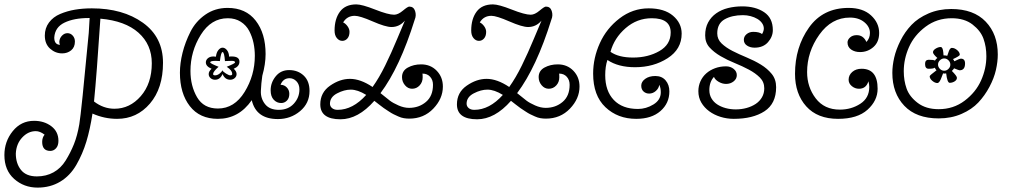

<svg xmlns="http://www.w3.org/2000/svg" viewBox="-120 -530 4595 874"><path d="M284 -380 288 -448H285Q217 -448 173.5 -427Q130 -406 127 -359Q127 -327 153 -326Q150 -332 150 -340Q151 -356 162 -367.5Q173 -379 187 -379Q201 -379 211 -368Q221 -357 221 -341Q221 -315 204 -301Q187 -287 163 -287Q132 -287 108 -308.5Q84 -330 84 -368Q84 -402 103 -427.5Q122 -453 154 -466.5Q186 -480 221.5 -486Q257 -492 298 -492Q439 -492 530.5 -426.5Q622 -361 622 -244Q622 -128 562.5 -58.5Q503 11 413 11Q355 11 301 -13Q290 59 273 115Q256 171 227.5 220.5Q199 270 154 297Q109 324 51 324Q-11 324 -55.5 284.5Q-100 245 -100 176Q-100 114 -62 67Q-24 20 35 20Q81 20 113.5 44.5Q146 69 146 111Q146 133 135 145Q124 157 109 157Q72 157 72 116Q72 96 83 83Q62 67 43 67Q8 67 -19 96Q-46 125 -48 169Q-48 214 -24.5 243.5Q-1 273 48 273Q90 273 123.5 254.5Q157 236 179 200.5Q201 165 216.5 126.5Q232 88 241 35.5Q250 -17 284 -380ZM308 -68Q351 -35 401 -35Q471 -35 521 -92.5Q571 -150 571 -242Q571 -327 510.5 -381Q450 -435 337 -445Q320 -188 308 -68Z M893 -193Q882 -167 859 -167Q847 -167 838.5 -174.5Q830 -182 830 -193Q830 -205 843 -217Q817 -228 817 -246Q817 -257 826.5 -265Q836 -273 852 -273Q859 -273 863 -272Q865 -291 874 -302Q883 -313 893 -313Q904 -313 913 -302Q922 -291 923 -272Q926 -273 935 -273Q970 -273 970 -249Q970 -228 944 -217Q957 -205 957 -193Q957 -182 948.5 -174.5Q940 -167 928 -167Q904 -167 893 -193ZM892 -210Q896 -203 909 -195Q922 -187 928 -187Q937 -187 937 -193Q937 -210 912 -226Q950 -241 950 -246Q950 -253 935 -253L904 -252Q901 -293 893 -293Q886 -293 881 -252Q876 -252 871 -252.5Q866 -253 862 -253Q837 -253 837 -246Q837 -241 875 -226Q850 -204 850 -193Q850 -187 859 -187Q869 -187 879 -194.5Q889 -202 892 -210ZM872 11Q789 11 744 -47Q699 -105 699 -199Q699 -242 711 -290Q723 -338 747 -385.5Q771 -433 815 -463.5Q859 -494 916 -494Q999 -494 1044 -436Q1089 -378 1089 -284Q1089 -238 1074 -185Q1069 -151 1067.5 -116.5Q1066 -82 1086.5 -56Q1107 -30 1149 -30Q1192 -30 1217.5 -58Q1243 -86 1243 -123Q1243 -146 1229.5 -160Q1216 -174 1198 -174Q1169 -174 1157 -144Q1174 -144 1185.5 -132Q1197 -120 1197 -103Q1197 -83 1186 -72Q1175 -61 1160 -61Q1140 -61 1126 -76Q1112 -91 1112 -119Q1112 -154 1135 -182.5Q1158 -211 1196 -211Q1236 -211 1262.5 -186Q1289 -161 1289 -116Q1289 -60 1246 -24Q1203 12 1145 12Q1046 12 1026 -74Q967 11 872 11ZM872 -36Q947 -36 993.5 -111.5Q1040 -187 1040 -276Q1040 -306 1034 -334.5Q1028 -363 1014.5 -389Q1001 -415 976 -431Q951 -447 917 -447Q841 -447 794 -371.5Q747 -296 747 -207Q747 -139 777 -87.5Q807 -36 872 -36Z M1756 -126Q1737 -126 1723.5 -142Q1710 -158 1710 -179Q1710 -208 1736.5 -222.5Q1763 -237 1797 -237Q1840 -237 1868 -208Q1896 -179 1896 -136Q1896 -81 1852.5 -35.5Q1809 10 1743 10Q1731 10 1718.5 8Q1706 6 1693 0Q1680 -6 1671.5 -10Q1663 -14 1648 -24Q1633 -34 1627 -38Q1621 -42 1604.5 -55Q1588 -68 1584 -71Q1510 13 1430 13Q1338 13 1338 -55Q1338 -109 1382.5 -140Q1427 -171 1473 -171Q1521 -171 1576 -134Q1606 -176 1633.5 -232Q1661 -288 1688 -353Q1715 -418 1723 -436Q1698 -407 1662 -407Q1635 -407 1576.5 -432.5Q1518 -458 1495 -458Q1460 -458 1442 -428Q1453 -423 1462 -410.5Q1471 -398 1471 -385Q1471 -366 1461.5 -355Q1452 -344 1438 -344Q1424 -344 1413.5 -356.5Q1403 -369 1403 -391Q1403 -444 1427.5 -477Q1452 -510 1502 -510Q1528 -510 1587.5 -486.5Q1647 -463 1674 -463Q1692 -463 1714 -481.5Q1736 -500 1743 -500Q1763 -500 1769.5 -480Q1776 -460 1768 -441Q1700 -223 1612 -106Q1640 -83 1654.5 -72Q1669 -61 1694 -50Q1719 -39 1742 -39Q1787 -39 1819 -66Q1851 -93 1851 -144Q1851 -166 1838 -180.5Q1825 -195 1803 -195Q1804 -192 1804 -178Q1804 -156 1790 -141Q1776 -126 1756 -126ZM1417 -30Q1486 -30 1547 -98Q1508 -122 1477 -122Q1447 -122 1414.5 -105Q1382 -88 1382 -58Q1382 -46 1391.5 -38Q1401 -30 1417 -30Z M2378 -126Q2359 -126 2345.5 -142Q2332 -158 2332 -179Q2332 -208 2358.5 -222.5Q2385 -237 2419 -237Q2462 -237 2490 -208Q2518 -179 2518 -136Q2518 -81 2474.5 -35.5Q2431 10 2365 10Q2353 10 2340.5 8Q2328 6 2315 0Q2302 -6 2293.5 -10Q2285 -14 2270 -24Q2255 -34 2249 -38Q2243 -42 2226.5 -55Q2210 -68 2206 -71Q2132 13 2052 13Q1960 13 1960 -55Q1960 -109 2004.5 -140Q2049 -171 2095 -171Q2143 -171 2198 -134Q2228 -176 2255.5 -232Q2283 -288 2310 -353Q2337 -418 2345 -436Q2320 -407 2284 -407Q2257 -407 2198.5 -432.5Q2140 -458 2117 -458Q2082 -458 2064 -428Q2075 -423 2084 -410.5Q2093 -398 2093 -385Q2093 -366 2083.5 -355Q2074 -344 2060 -344Q2046 -344 2035.5 -356.5Q2025 -369 2025 -391Q2025 -444 2049.5 -477Q2074 -510 2124 -510Q2150 -510 2209.5 -486.5Q2269 -463 2296 -463Q2314 -463 2336 -481.5Q2358 -500 2365 -500Q2385 -500 2391.5 -480Q2398 -460 2390 -441Q2322 -223 2234 -106Q2262 -83 2276.5 -72Q2291 -61 2316 -50Q2341 -39 2364 -39Q2409 -39 2441 -66Q2473 -93 2473 -144Q2473 -166 2460 -180.5Q2447 -195 2425 -195Q2426 -192 2426 -178Q2426 -156 2412 -141Q2398 -126 2378 -126ZM2039 -30Q2108 -30 2169 -98Q2130 -122 2099 -122Q2069 -122 2036.5 -105Q2004 -88 2004 -58Q2004 -46 2013.5 -38Q2023 -30 2039 -30Z M2881 -144Q2879 -128 2865.5 -116Q2852 -104 2835 -104Q2820 -104 2809.5 -113.5Q2799 -123 2799 -140Q2799 -158 2817 -171Q2835 -184 2863 -184Q2893 -184 2910 -164Q2927 -144 2927 -114Q2927 -60 2886.5 -24.5Q2846 11 2776 11Q2692 11 2636 -42Q2580 -95 2580 -195Q2580 -266 2610.5 -333.5Q2641 -401 2700.5 -446.5Q2760 -492 2833 -492Q2904 -492 2943.5 -458.5Q2983 -425 2983 -377Q2983 -306 2919 -265Q2855 -224 2771 -224Q2694 -224 2645 -257Q2635 -227 2635 -188Q2635 -116 2674 -75Q2713 -34 2784 -34Q2821 -34 2854.5 -54.5Q2888 -75 2888 -110Q2888 -130 2881 -144ZM2659 -294Q2696 -268 2762 -268Q2830 -268 2881.5 -297.5Q2933 -327 2933 -382Q2933 -447 2847 -447Q2780 -447 2728 -402Q2676 -357 2659 -294Z M3266 -349Q3266 -364 3278.5 -374.5Q3291 -385 3309 -385Q3336 -385 3349 -375Q3357 -389 3357 -400Q3357 -413 3349 -424.5Q3341 -436 3327.5 -444Q3314 -452 3297 -456.5Q3280 -461 3262 -461Q3212 -461 3178.5 -442Q3145 -423 3145 -378Q3145 -351 3165 -332Q3185 -313 3214.5 -298Q3244 -283 3279 -268.5Q3314 -254 3343.5 -236Q3373 -218 3393 -193.5Q3413 -169 3413 -133Q3413 -58 3360 -23.5Q3307 11 3220 11Q3189 11 3160 2Q3131 -7 3108.5 -23.5Q3086 -40 3072.5 -63Q3059 -86 3059 -115Q3059 -139 3068.5 -160Q3078 -181 3095 -196Q3112 -211 3135 -219.5Q3158 -228 3185 -228Q3205 -228 3219.5 -216.5Q3234 -205 3234 -188Q3234 -171 3219.5 -159.5Q3205 -148 3185 -148Q3168 -148 3151.5 -157.5Q3135 -167 3130 -180Q3109 -157 3109 -120Q3109 -99 3118.5 -82.5Q3128 -66 3144.5 -55Q3161 -44 3183 -38Q3205 -32 3229 -32Q3255 -32 3278.5 -38.5Q3302 -45 3320 -57Q3338 -69 3348.5 -87Q3359 -105 3359 -128Q3359 -157 3339 -177Q3319 -197 3289 -213Q3259 -229 3224.5 -243Q3190 -257 3160 -274.5Q3130 -292 3110 -314Q3090 -336 3090 -369Q3090 -403 3103.5 -428Q3117 -453 3140.5 -469.5Q3164 -486 3194.5 -493.5Q3225 -501 3259 -501Q3319 -501 3358.5 -474.5Q3398 -448 3398 -393Q3398 -363 3376 -338Q3354 -313 3315 -313Q3295 -313 3280.5 -322.5Q3266 -332 3266 -349Z M3743 -167Q3743 -188 3759.5 -202.5Q3776 -217 3802 -217Q3875 -217 3875 -126Q3875 -72 3829 -30.5Q3783 11 3695 11Q3601 11 3550 -46Q3499 -103 3499 -194Q3499 -315 3562.5 -404.5Q3626 -494 3743 -494Q3808 -494 3845 -460Q3882 -426 3882 -380Q3882 -339 3856 -316Q3830 -293 3795 -293Q3771 -293 3754.5 -304.5Q3738 -316 3738 -337Q3738 -349 3749.5 -359.5Q3761 -370 3780 -370Q3810 -370 3824 -339Q3840 -356 3840 -380Q3840 -408 3814.5 -429Q3789 -450 3749 -450Q3665 -450 3609.5 -372Q3554 -294 3554 -202Q3554 -134 3593 -82.5Q3632 -31 3703 -31Q3755 -31 3796 -57.5Q3837 -84 3837 -134Q3837 -147 3833 -160Q3823 -126 3790 -126Q3772 -126 3757.5 -138Q3743 -150 3743 -167Z M4153 9Q4051 9 3996.5 -48.5Q3942 -106 3942 -198Q3942 -231 3950.5 -268Q3959 -305 3979 -345Q3999 -385 4029 -416.5Q4059 -448 4106 -468.5Q4153 -489 4210 -489Q4312 -489 4367 -431.5Q4422 -374 4422 -282Q4422 -249 4413.5 -211.5Q4405 -174 4384 -134.5Q4363 -95 4333.5 -63.5Q4304 -32 4257 -11.5Q4210 9 4153 9ZM4153 -33Q4220 -33 4271 -71.5Q4322 -110 4346 -164Q4370 -218 4370 -274Q4370 -317 4357 -353.5Q4344 -390 4307 -418.5Q4270 -447 4212 -447Q4145 -447 4093.5 -408.5Q4042 -370 4018 -316Q3994 -262 3994 -206Q3994 -163 4007 -126.5Q4020 -90 4057.5 -61.5Q4095 -33 4153 -33ZM4147 -266Q4127 -284 4127 -292Q4127 -301 4139 -308.5Q4151 -316 4162 -316Q4167 -316 4170 -309.5Q4173 -303 4174 -291Q4175 -279 4175 -278Q4184 -278 4192 -276Q4193 -277 4196.5 -289Q4200 -301 4204 -306.5Q4208 -312 4213 -312Q4225 -312 4237 -302Q4249 -292 4249 -281Q4249 -275 4218 -261Q4223 -256 4224 -251Q4248 -263 4254 -263Q4273 -263 4273 -241Q4273 -210 4248 -210Q4245 -210 4223 -219Q4222 -216 4213 -207Q4236 -184 4236 -176Q4236 -166 4225.5 -159.5Q4215 -153 4203 -153Q4192 -153 4187 -196Q4180 -194 4173 -196Q4172 -195 4167 -180.5Q4162 -166 4157 -159Q4152 -152 4147 -152Q4136 -152 4124 -162Q4112 -172 4112 -183Q4112 -187 4143 -210Q4139 -214 4135 -222Q4130 -217 4107 -217Q4091 -217 4091 -239Q4091 -258 4108 -258Q4131 -258 4136 -254Q4140 -262 4147 -266ZM4158 -255Q4150 -247 4150 -236Q4150 -225 4158.5 -216.5Q4167 -208 4178 -208Q4189 -208 4197.5 -216.5Q4206 -225 4206 -236Q4206 -247 4197.5 -255.5Q4189 -264 4178 -264Q4167 -264 4158 -255Z"/></svg>

Font: Bonbon
Style: Regular
Weight: 400
Designer: Ksenia Erulevich
Foundry: Cyreal (www.cyreal.org)
Version: Version 1.001